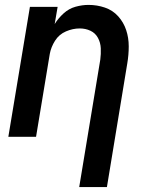

<svg xmlns="http://www.w3.org/2000/svg" viewBox="-20 -558 616 783"><path d="M303 205H416L499 -299Q505 -334 505 -369Q505 -404 494.5 -435.5Q484 -467 462 -491.5Q440 -516 408 -527Q376 -538 341 -538Q315 -538 288 -530.5Q261 -523 239.5 -503.5Q218 -484 203 -460L215 -530H102L14 0H127L183 -338Q188 -366 204.5 -392Q221 -418 249 -430Q277 -442 305 -442Q329 -442 349 -432.5Q369 -423 379.5 -403.5Q390 -384 391 -361Q392 -338 389 -315Z"/></svg>

Font: Iosevka Sparkle SmBdObl
Style: Regular
Weight: 600
Italic angle: -9°
Designer: Belleve Invis
Foundry: Belleve Invis
Version: Version 4.5.0; ttfautohint (v1.8.3)